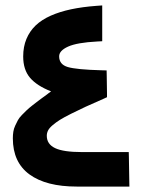

<svg xmlns="http://www.w3.org/2000/svg" viewBox="-20 -687 523 707"><path d="M362.3 -323.7Q319.8 -305.2 294.4 -293.5Q269 -281.7 242.2 -268.3Q215.3 -254.9 200.9 -245.8Q186.5 -236.8 174.1 -226.3Q161.6 -215.8 157 -206.5Q152.3 -197.3 152.3 -187Q152.3 -156.2 182.9 -141.6Q213.4 -127 282.2 -127H435.1H454.1L454.6 -107.9L456.1 -20L456.5 0H436.5H262.7Q149.9 0 88.6 -44.7Q27.3 -89.4 27.3 -177.7Q27.3 -190.9 29.1 -202.1Q30.8 -213.4 36.1 -224.6Q41.5 -235.8 45.9 -244.4Q50.3 -252.9 60.8 -263.7Q71.3 -274.4 78.4 -281.2Q85.4 -288.1 100.6 -300Q115.7 -312 125 -318.8Q134.3 -325.7 153.8 -339.8Q156.7 -342.3 158.4 -343.5Q160.2 -344.7 163.1 -346.7Q166 -348.6 168 -350.6Q115.7 -371.1 90.6 -400.6Q65.4 -430.2 65.4 -479Q65.4 -515.1 77.4 -543.7Q89.4 -572.3 111.3 -593.3Q133.3 -614.3 166.7 -629.2Q200.2 -644 241.7 -652.8Q283.2 -661.6 335.4 -665.5L356.4 -667V-646V-553.7V-535.2L337.9 -534.2Q263.7 -530.3 230.7 -515.4Q197.8 -500.5 197.8 -479.5Q197.8 -449.7 229.5 -440.2Q261.2 -430.7 354 -428.2L372.6 -427.7L373 -409.2L374 -342.3V-329.1Z"/></svg>

Font: Samim WOL
Style: Bold-WOL
Weight: 700
Foundry: DejaVu fonts team - Redesigned by Saber Rastikerdar
Version: Version 4.0.5